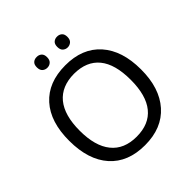

<svg xmlns="http://www.w3.org/2000/svg" viewBox="-234 -1067 1249 1249"><g transform="rotate(-45 390.5 -442.5)"><path d="M215.8 -142.1Q275.4 -67.9 390.6 -67.9Q505.9 -67.9 565.4 -141.1Q625 -213.9 625 -357.4Q625 -501 565.9 -573.2Q506.8 -645.5 391.6 -646Q276.4 -645.5 215.8 -572.3Q155.8 -499 155.8 -357.4Q155.8 -215.8 215.8 -142.1ZM720.2 -358.4Q720.7 -186.5 633.8 -88.4Q546.9 9.8 390.1 9.8Q233.4 9.8 147.5 -86.9Q61.5 -183.6 61 -358.4Q60.5 -533.2 146.5 -628.9Q232.4 -724.6 389.6 -725.1Q546.9 -725.6 633.8 -627.9Q720.2 -530.3 720.2 -358.4ZM451.7 -883.8Q465.8 -895.5 484.4 -895Q502.9 -895.5 517.1 -883.8Q531.2 -872.1 531.2 -846.2Q531.2 -820.3 517.1 -808.1Q502.9 -795.9 484.4 -795.9Q465.8 -795.9 451.7 -808.1Q438 -820.3 438 -846.2Q438 -872.1 451.7 -883.8ZM296.9 -895Q316.4 -895.5 330.1 -883.8Q344.2 -872.1 344.2 -846.2Q344.2 -820.3 330.1 -808.1Q316.4 -795.9 296.9 -795.9Q277.3 -795.9 263.7 -808.1Q250 -820.3 250 -846.2Q250 -872.1 263.7 -883.8Q277.3 -895.5 296.9 -895Z"/></g></svg>

Font: NotoSans
Style: Regular
Weight: 400
Designer: Monotype Design team
Foundry: Monotype Imaging Inc.
Version: Version 1.04